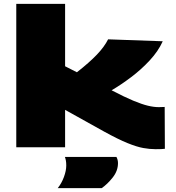

<svg xmlns="http://www.w3.org/2000/svg" viewBox="-20 -760 907 991"><path d="M783 10Q753 10 719.5 4Q686 -2 638 -21.5Q590 -41 519 -80L316 -193V0H64V-740H316V-418L377 -387Q442 -438 480.5 -478.5Q519 -519 538 -557L820 -547Q797 -496 753 -448.5Q709 -401 656.5 -361.5Q604 -322 556 -294Q623 -259 667.5 -240.5Q712 -222 743 -214.5Q774 -207 800 -207Q808 -207 815.5 -207.5Q823 -208 830 -208L831 8Q823 9 813 9.5Q803 10 783 10ZM278 211Q298 186 310 153.5Q322 121 322 94Q322 79 320 68.5Q318 58 315 50H581Q589 65 589 82Q589 122 561.5 156.5Q534 191 505 211Z"/></svg>

Font: Georama ExtraExtended ExtraBold
Style: Regular
Weight: 800
Width: 8
Designer: Jean-Baptiste Levee
Foundry: Production Type
Version: Version 1.000